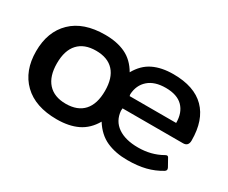

<svg xmlns="http://www.w3.org/2000/svg" viewBox="-87 -742 1190 1004"><g transform="rotate(30 508.0 -240.0)"><path d="M39 -240Q39 -358 109.5 -426.5Q180 -495 310 -495Q382 -495 433.5 -470.5Q485 -446 518 -389Q550 -446 600.5 -470.5Q651 -495 722 -495Q848 -495 912.5 -430Q977 -365 977 -242Q977 -207 945 -207H580L579 -192Q584 -133 629.5 -101.5Q675 -70 752 -70Q831 -70 894 -106Q901 -110 905 -110Q912 -110 916 -101L940 -58Q943 -52 943 -47Q943 -40 934 -34Q893 -9 845.5 3Q798 15 736 15Q665 15 611 -9Q557 -33 520 -92Q487 -35 435 -10Q383 15 310 15Q180 15 109.5 -53.5Q39 -122 39 -240ZM861 -281Q861 -343 826.5 -378Q792 -413 723 -413Q656 -413 618.5 -380Q581 -347 578 -291L580 -281ZM455 -240Q455 -318 418 -358.5Q381 -399 310 -399Q240 -399 202.5 -358.5Q165 -318 165 -240Q165 -162 202.5 -120.5Q240 -79 310 -79Q381 -79 418 -120Q455 -161 455 -240Z"/></g></svg>

Font: Mitr
Style: Regular
Weight: 400
Designer: Thanarat Vachiruckul
Foundry: Cadson Demak
Version: Version 1.002